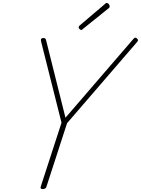

<svg xmlns="http://www.w3.org/2000/svg" viewBox="-20 -1274 960 1308"><path d="M271 14Q253 14 257 -1L399 -438L260 -991Q256 -1005 261.5 -1010Q267 -1015 274 -1015Q285 -1015 288.5 -1011.5Q292 -1008 294 -1000L426 -472L882 -1001Q893 -1015 899.5 -1017Q906 -1019 914 -1011Q919 -1006 920 -1001Q921 -996 914 -988L437 -435L296 -1Q291 14 271 14ZM534 -1070Q528 -1070 522 -1076Q516 -1082 516 -1087Q516 -1089 517 -1092Q518 -1095 520 -1098L694 -1246Q697 -1249 700 -1251.5Q703 -1254 706 -1254Q711 -1254 716 -1250.5Q721 -1247 724 -1241.5Q727 -1236 727 -1230Q727 -1228 726.5 -1225.5Q726 -1223 723 -1220L545 -1077Q541 -1074 539 -1072Q537 -1070 534 -1070Z"/></svg>

Font: Playwrite US Trad Thin
Style: Regular
Weight: 250
Designer: Veronika Burian, José Scaglione
Foundry: TypeTogether
Version: Version 1.003